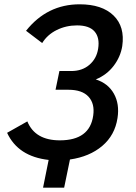

<svg xmlns="http://www.w3.org/2000/svg" viewBox="-20 -737 633 892"><path d="M548 -523Q540 -473 508 -431Q476 -389 425 -368Q482 -350 509 -302Q536 -254 526 -189Q514 -109 455 -59Q396 -9 305 4L278 135H180L206 6Q64 -10 13 -120L107 -173Q143 -85 258 -85Q397 -85 413 -200Q421 -255 391.5 -287.5Q362 -320 298 -320H238L256 -407H311Q362 -407 395.5 -436Q429 -465 436 -511Q444 -562 419.5 -590.5Q395 -619 338 -619Q287 -619 243.5 -597.5Q200 -576 176 -537L101 -594Q199 -717 350 -717Q454 -717 507.5 -665Q561 -613 548 -523Z"/></svg>

Font: Raleway-v4020 SemiBold
Style: Italic
Weight: 600
Italic angle: -12°
Designer: Matt McInerney, Pablo Impallari, Rodrigo Fuenzalida
Foundry: Matt McInerney, Pablo Impallari, Rodrigo Fuenzalida
Version: Version 4.020;PS 004.020;hotconv 1.0.88;makeotf.lib2.5.64775